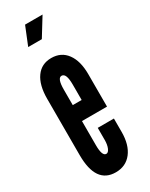

<svg xmlns="http://www.w3.org/2000/svg" viewBox="-196 -775 642 823"><g transform="rotate(-30 124.5 -363.5)"><path d="M114 8Q164 8 192.8 -29Q221.5 -66 221.5 -130V-196H141.5V-136Q141.5 -113 134.8 -97Q128 -81 118 -81Q97.5 -81 97.5 -136V-255H221.5V-415.5Q221.5 -481 194.2 -518Q167 -555 118 -555Q69.5 -555 42.8 -517.5Q16 -480 16 -412V-133.5Q16 8 114 8ZM97.5 -334V-411Q97.5 -467.5 119 -467Q141.5 -466.5 141.5 -411V-334ZM56.5 -645H124L179.5 -735H93Z"/></g></svg>

Font: League Gothic SemiCondensed
Style: Regular
Weight: 400
Width: 4
Designer: The League of Moveable Type
Version: Version 1.600; ttfautohint (v1.8.3)